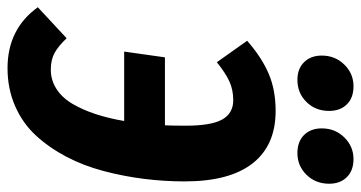

<svg xmlns="http://www.w3.org/2000/svg" viewBox="-274 -712 977 520"><g transform="rotate(90 215.0 -452.5)"><path d="M171.9 -769Q141.6 -769 123.8 -787.1Q106 -805.2 106 -835Q106 -871.1 130.4 -896Q154.8 -920.9 189 -920.9Q220.7 -920.9 238.3 -902.8Q255.9 -884.8 255.9 -855Q255.9 -817.9 231.7 -793.5Q207.5 -769 171.9 -769ZM370.1 -769Q338.9 -769 321 -787.1Q303.2 -805.2 303.2 -835Q303.2 -871.1 327.6 -896Q352.1 -920.9 386.2 -920.9Q417.5 -920.9 435.3 -902.8Q453.1 -884.8 453.1 -855Q453.1 -818.4 429 -793.7Q404.8 -769 370.1 -769ZM255.9 -710Q349.1 -710 397.9 -647.7Q446.8 -585.4 446.8 -463.9Q446.8 -407.7 439.9 -353.3Q433.1 -298.8 418.7 -244.1Q404.3 -189.5 379.9 -143.1Q355.5 -96.7 322.5 -60.8Q289.6 -24.9 242.7 -4.4Q195.8 16.1 140.1 16.1Q34.2 16.1 -24.9 -65.9L59.1 -144Q79.6 -122.1 98.4 -111.6Q117.2 -101.1 144 -101.1Q172.9 -101.1 196.8 -116.7Q220.7 -132.3 237.1 -160.4Q253.4 -188.5 264.6 -222.9Q275.9 -257.3 283.2 -299.8H95.2L110.8 -410.2H294.9Q295.9 -429.2 295.9 -466.8Q295.9 -535.6 279.1 -565.4Q262.2 -595.2 227.1 -595.2Q199.2 -595.2 176.5 -585Q153.8 -574.7 124 -550.8L65.9 -632.8Q110.4 -671.9 154.5 -690.9Q198.7 -710 255.9 -710Z"/></g></svg>

Font: Fira Sans Compressed
Style: Bold Italic
Weight: 700
Width: 3
Italic angle: -8°
Designer: Carrois Corporate & Edenspiekermann AG
Foundry: Carrois Corporate GbR & Edenspiekermann AG
Version: Version 4.203;PS 004.203;hotconv 1.0.88;makeotf.lib2.5.64775